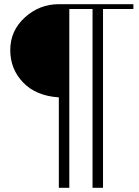

<svg xmlns="http://www.w3.org/2000/svg" viewBox="-20 -774 666 917"><path d="M261 -754H617V-731H472V123H422V-731H311V123H261V-309Q152 -316 90.5 -380Q29 -444 29 -535Q29 -627 98.5 -690.5Q168 -754 261 -754Z"/></svg>

Font: Libre Bodoni
Style: Regular
Weight: 400
Designer: Pablo Impallari, Rodrigo Fuenzalida
Foundry: Pablo Impallari, Rodrigo Fuenzalida
Version: Version 1.001